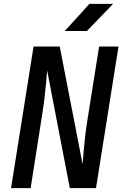

<svg xmlns="http://www.w3.org/2000/svg" viewBox="-20 -970 640 990"><path d="M37 0 153 -730H288L406 -123Q408 -151 411.5 -191.5Q415 -232 420 -274.5Q425 -317 431 -353L491 -730H591L475 0H340L223 -607Q221 -580 217.5 -541.5Q214 -503 209 -461Q204 -419 198 -383L138 0ZM314 -810 441 -950H563L428 -810Z"/></svg>

Font: JetBrains Mono NL SemiBold
Style: Italic
Weight: 600
Italic angle: -9°
Monospace: yes
Designer: Philipp Nurullin, Konstantin Bulenkov
Foundry: JetBrains
Version: Version 2.305; ttfautohint (v1.8.4.7-5d5b)